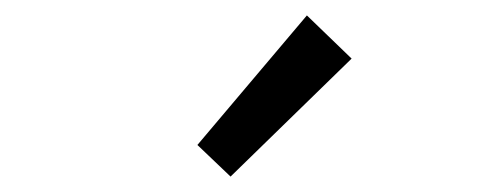

<svg xmlns="http://www.w3.org/2000/svg" viewBox="-20 -797 640 249"><path d="M279 -568 436 -721 378 -777 236 -609Z"/></svg>

Font: Hasklig
Style: Regular
Weight: 400
Monospace: yes
Designer: Paul D. Hunt, Teo Tuominen
Foundry: Adobe Systems Incorporated
Version: Version 2.030;PS 1.0;hotconv 16.6.51;makeotf.lib2.5.65220